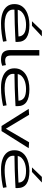

<svg xmlns="http://www.w3.org/2000/svg" viewBox="1440 -2270 840 3760"><g transform="rotate(90 1860.0 -390.0)"><path d="M436 10Q322 10 237.5 -19Q153 -48 106.5 -106Q60 -164 60 -251Q60 -329 93 -384.5Q126 -440 183.5 -476Q241 -512 314 -529Q387 -546 468 -546Q634 -546 717.5 -489.5Q801 -433 801 -313Q801 -307 801 -296Q801 -285 800 -274Q760 -272 670 -267.5Q580 -263 452 -258.5Q324 -254 170 -253Q168 -241 168 -227Q168 -173 203 -136Q238 -99 300.5 -80Q363 -61 446 -61Q508 -61 569.5 -67Q631 -73 686.5 -82Q742 -91 785 -99L796 -30Q733 -16 640 -3Q547 10 436 10ZM172 -317Q300 -317 409 -320Q518 -323 593.5 -327Q669 -331 694 -332Q692 -403 637 -441.5Q582 -480 463 -480Q419 -480 372 -471.5Q325 -463 283.5 -444Q242 -425 212 -394Q182 -363 172 -317ZM396 -596 582 -790H692L485 -596Z M1067 -740V-187Q1067 -138 1080.5 -113Q1094 -88 1117 -79.5Q1140 -71 1166 -71Q1188 -71 1210.5 -75Q1233 -79 1255 -86L1268 -12Q1241 -2 1208.5 4Q1176 10 1138 10Q1086 10 1046 -6Q1006 -22 983 -63.5Q960 -105 960 -183V-740Z M1694 10Q1580 10 1495.5 -19Q1411 -48 1364.5 -106Q1318 -164 1318 -251Q1318 -329 1351 -384.5Q1384 -440 1441.5 -476Q1499 -512 1572 -529Q1645 -546 1726 -546Q1892 -546 1975.5 -489.5Q2059 -433 2059 -313Q2059 -307 2059 -296Q2059 -285 2058 -274Q2018 -272 1928 -267.5Q1838 -263 1710 -258.5Q1582 -254 1428 -253Q1426 -241 1426 -227Q1426 -173 1461 -136Q1496 -99 1558.5 -80Q1621 -61 1704 -61Q1766 -61 1827.5 -67Q1889 -73 1944.5 -82Q2000 -91 2043 -99L2054 -30Q1991 -16 1898 -3Q1805 10 1694 10ZM1430 -317Q1558 -317 1667 -320Q1776 -323 1851.5 -327Q1927 -331 1952 -332Q1950 -403 1895 -441.5Q1840 -480 1721 -480Q1677 -480 1630 -471.5Q1583 -463 1541.5 -444Q1500 -425 1470 -394Q1440 -363 1430 -317Z M2447 0 2112 -532 2228 -540 2501 -85 2766 -540 2882 -532 2547 0Z M3298 10Q3184 10 3099.5 -19Q3015 -48 2968.5 -106Q2922 -164 2922 -251Q2922 -329 2955 -384.5Q2988 -440 3045.5 -476Q3103 -512 3176 -529Q3249 -546 3330 -546Q3496 -546 3579.5 -489.5Q3663 -433 3663 -313Q3663 -307 3663 -296Q3663 -285 3662 -274Q3622 -272 3532 -267.5Q3442 -263 3314 -258.5Q3186 -254 3032 -253Q3030 -241 3030 -227Q3030 -173 3065 -136Q3100 -99 3162.5 -80Q3225 -61 3308 -61Q3370 -61 3431.5 -67Q3493 -73 3548.5 -82Q3604 -91 3647 -99L3658 -30Q3595 -16 3502 -3Q3409 10 3298 10ZM3034 -317Q3162 -317 3271 -320Q3380 -323 3455.5 -327Q3531 -331 3556 -332Q3554 -403 3499 -441.5Q3444 -480 3325 -480Q3281 -480 3234 -471.5Q3187 -463 3145.5 -444Q3104 -425 3074 -394Q3044 -363 3034 -317ZM3258 -596 3444 -790H3554L3347 -596Z"/></g></svg>

Font: Georama ExtraExtended
Style: Regular
Weight: 400
Width: 8
Designer: Jean-Baptiste Levee
Foundry: Production Type
Version: Version 1.000